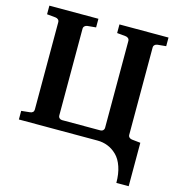

<svg xmlns="http://www.w3.org/2000/svg" viewBox="-125 -779 1014 1093"><g transform="rotate(15 382.0 -233.0)"><path d="M732.9 205.1H660.2Q660.2 151.4 646.2 110.6Q632.3 69.8 608.2 46.4Q584 22.9 555.4 11.5Q526.9 0 494.1 0H30.8V-50.8L82 -56.2Q91.8 -57.1 97.9 -62.7Q104 -68.4 104 -78.1V-592.8Q104 -602.5 97.7 -608.4Q91.3 -614.3 82 -615.2L30.8 -620.1V-670.9H319.8V-620.1L269 -615.2Q260.3 -614.3 253.7 -608.2Q247.1 -602.1 247.1 -592.8V-82Q247.1 -72.3 253.4 -66.2Q259.8 -60.1 269 -60.1H495.1Q504.4 -60.1 510.7 -66.2Q517.1 -72.3 517.1 -82V-592.8Q517.1 -602.5 510.7 -608.4Q504.4 -614.3 495.1 -615.2L443.8 -620.1V-670.9H732.9V-620.1L682.1 -615.2Q673.3 -614.3 666.7 -608.2Q660.2 -602.1 660.2 -592.8V-78.1Q660.2 -68.8 666.7 -63Q673.3 -57.1 682.1 -56.2L732.9 -50.8Z"/></g></svg>

Font: Veleka
Style: Bold
Weight: 700
Designer: Stefan Peev, Context Ltd, 2016; SIL International, 1997-2014.
Foundry: Stefan Peev, Context Ltd, 2016
Version: Version 1.000